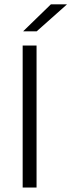

<svg xmlns="http://www.w3.org/2000/svg" viewBox="-20 -844 320 864"><path d="M144.5 0H82V-639H144.5ZM209 -824.5H280.5V-823.5L145 -703H85V-704Z"/></svg>

Font: Anek Odia Medium Light
Style: Regular
Weight: 300
Version: Version 1.003